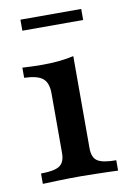

<svg xmlns="http://www.w3.org/2000/svg" viewBox="-71 -630 460 677"><g transform="rotate(-10 158.5 -292.0)"><path d="M27.4 0V-37.1Q75 -37.1 94 -49.6Q112.9 -62.1 112.9 -95.2V-308.9Q112.9 -346 94.4 -362.1Q75.8 -378.2 27.4 -379.8V-416.1Q43.5 -415.3 61.3 -414.5Q79 -413.7 96.8 -413.7Q129.8 -413.7 158.5 -416.5Q187.1 -419.4 211.3 -425V-95.2Q211.3 -61.3 230.2 -49.2Q249.2 -37.1 296.8 -37.1V0Q284.7 -0.8 262.5 -1.2Q240.3 -1.6 214.5 -2.4Q188.7 -3.2 162.9 -3.2Q124.2 -3.2 85.5 -2Q46.8 -0.8 27.4 0ZM50 -544.4V-583.9H267.7V-544.4Z"/></g></svg>

Font: Playfair 9pt SemiBold
Style: Regular
Weight: 600
Designer: Claus Eggers Sørensen
Foundry: Claus Eggers Sørensen
Version: Version 2.001;gftools[0.9.30]